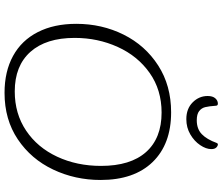

<svg xmlns="http://www.w3.org/2000/svg" viewBox="-87 -878 980 846"><g transform="rotate(90 403.0 -455.0)"><path d="M85 -301Q85 -414 132.5 -509.5Q180 -605 268.5 -662Q357 -719 475 -719Q615 -719 694 -637.5Q773 -556 773 -408Q773 -296 727 -199Q681 -102 594 -43.5Q507 15 389 15Q295 15 226.5 -22.5Q158 -60 121.5 -131.5Q85 -203 85 -301ZM711 -410Q711 -540 650 -608.5Q589 -677 476 -677Q376 -677 301.5 -624.5Q227 -572 187 -484Q147 -396 147 -294Q147 -168 208.5 -99Q270 -30 383 -30Q481 -30 555.5 -80Q630 -130 670.5 -217Q711 -304 711 -410ZM403 -880Q403 -902 413 -913.5Q423 -925 437 -925Q446 -925 446 -915Q448 -886 452 -869.5Q456 -853 469.5 -842.5Q483 -832 510 -832Q548 -832 571 -854Q594 -876 610 -920Q612 -925 616 -925Q623 -925 630 -918Q637 -911 637 -896Q637 -873 619.5 -847Q602 -821 572 -803.5Q542 -786 505 -786Q459 -786 431 -814Q403 -842 403 -880Z"/></g></svg>

Font: Charmonman
Style: Regular
Weight: 400
Designer: Ekaluck Peanpanawate
Foundry: Cadson Demak Co.,Ltd.
Version: Version 1.000; ttfautohint (v1.6)